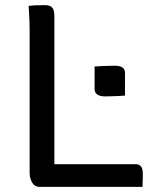

<svg xmlns="http://www.w3.org/2000/svg" viewBox="-20 -725 640 745"><path d="M347 -467Q360 -468 373 -468.5Q386 -469 399.5 -469.5Q413 -470 426 -470Q444 -470 454.5 -463.5Q465 -457 465 -441V-354Q453 -353 439.5 -352.5Q426 -352 412.5 -351.5Q399 -351 386 -351Q369 -351 358 -358Q347 -365 347 -380ZM132 0Q123 0 116 -4.5Q109 -9 104.5 -17Q100 -25 97.5 -34.5Q95 -44 95 -54Q95 -125 95 -197.5Q95 -270 95 -341.5Q95 -413 95 -479Q95 -545 95 -603Q95 -622 94.5 -638.5Q94 -655 93 -670.5Q92 -686 91 -702Q106 -704 122 -704.5Q138 -705 155 -705Q169 -705 177 -700Q185 -695 188 -685.5Q191 -676 191 -663Q191 -593 191 -521Q191 -449 191 -377Q191 -305 191 -232Q191 -159 191 -88H507Q514 -88 519 -85.5Q524 -83 527.5 -78.5Q531 -74 532.5 -67.5Q534 -61 534 -52Q534 -43 534 -34Q534 -25 533.5 -17Q533 -9 533 0Z"/></svg>

Font: Rec Mono Semicasual
Style: Regular
Weight: 400
Version: Version 1.085; ttfautohint (v1.8.4.7-5d5b)